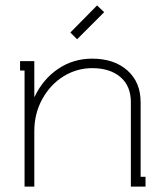

<svg xmlns="http://www.w3.org/2000/svg" viewBox="-20 -690 611 710"><path d="M107.9 -332Q138.7 -397 194.6 -435.1Q250.5 -473.1 320.8 -473.1Q401.9 -473.1 450.9 -429.7Q500 -386.2 500 -312V-36.1H518.1V0H463.9V-36.1V-312Q463.9 -372.1 425.3 -405Q386.7 -438 320.8 -438Q264.2 -438 215.3 -408Q166.5 -377.9 136.7 -324.2Q106.9 -270.5 106.9 -205.1V0H70.8V-429.2H54.2V-463.9H106.9V-332ZM265.1 -544.9 240.2 -569.8 338.9 -669.9 365.2 -645Z"/></svg>

Font: Rawengulk
Style: Regular
Weight: 400
Version: Version 0.92